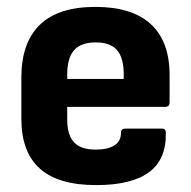

<svg xmlns="http://www.w3.org/2000/svg" viewBox="-20 -526 554 557"><path d="M259 11Q149 11 95.5 -37Q42 -85 42 -181V-302Q42 -402 95.5 -454Q149 -506 257 -506Q363 -506 417.5 -456Q472 -406 472 -308V-229Q472 -216 459 -216H175V-179Q175 -135 194.5 -113.5Q214 -92 258 -92Q292 -92 311.5 -104Q331 -116 331 -141Q331 -153 344 -153H450Q461 -153 461 -141Q463 -64 412.5 -26.5Q362 11 259 11ZM175 -297H339V-310Q339 -358 319.5 -380.5Q300 -403 258 -403Q215 -403 195 -380.5Q175 -358 175 -310Z"/></svg>

Font: Sofia Sans Semi Condensed ExtraBold
Style: Regular
Weight: 800
Designer: Botio Nikoltchev, Ani Petrova
Foundry: lettersoup
Version: Version 4.100